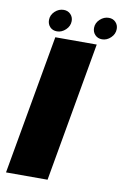

<svg xmlns="http://www.w3.org/2000/svg" viewBox="-90 -862 588 915"><g transform="rotate(10 203.5 -405.0)"><path d="M6 0H207L326 -675H125.5ZM128 -704Q151 -704 170 -722Q189 -740 189 -764.5Q189 -784 176 -797.2Q163 -810.5 143 -810.5Q119 -810.5 100.2 -792.8Q81.5 -775 81.5 -751Q81.5 -731 94.2 -717.5Q107 -704 128 -704ZM346 -704Q369.5 -704 388.2 -722Q407 -740 407 -764.5Q407 -784 394.2 -797.2Q381.5 -810.5 361 -810.5Q337.5 -810.5 318.5 -792.8Q299.5 -775 299.5 -751Q299.5 -731 312.5 -717.5Q325.5 -704 346 -704Z"/></g></svg>

Font: Anybody UltraCondensed Thin ExtraBold
Style: Italic
Weight: 800
Italic angle: -10°
Version: Version 1.111